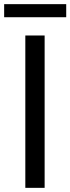

<svg xmlns="http://www.w3.org/2000/svg" viewBox="-22 -905 339 925"><path d="M-2 -822H297V-885H-2ZM100 0H193V-734H100Z"/></svg>

Font: Noto Sans JP
Style: Regular
Weight: 400
Designer: Ryoko NISHIZUKA  (kana, bopomofo & ideographs); Paul D. Hunt (Latin, Greek & Cyrillic); Sandoll Communications , Soo-you
Foundry: Adobe
Version: Version 2.002;hotconv 1.0.116;makeotfexe 2.5.65601